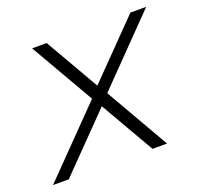

<svg xmlns="http://www.w3.org/2000/svg" viewBox="-148 -619 755 726"><g transform="rotate(-20 229.0 -256.5)"><path d="M198.2 -256.3 50.3 -512.7H108.9L233.9 -295.9L445.8 -512.7H509.3L259.3 -256.3L406.7 0H348.1L223.1 -216.8L11.2 0H-52.2Z"/></g></svg>

Font: Sansation Light
Style: Light Italic
Weight: 300
Designer: Bernd Montag
Version: Version 1.301